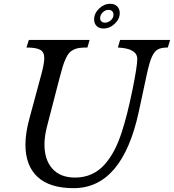

<svg xmlns="http://www.w3.org/2000/svg" viewBox="-20 -980 915 1010"><path d="M133.8 -353 200.2 -599.1Q212.9 -648.9 212.9 -675.8Q212.9 -705.6 191.9 -717.8Q170.9 -730 119.1 -730L131.8 -770H451.2L439.9 -730Q414.6 -730 398.4 -728Q382.3 -726.1 367.7 -719Q353 -711.9 344.2 -702.1Q335.4 -692.4 325.9 -671.9Q316.4 -651.4 309.3 -627.7Q302.2 -604 292 -564.9L227.1 -314Q213.9 -262.7 213.9 -220.2Q213.9 -139.2 255.6 -92.5Q297.4 -45.9 375 -45.9Q422.9 -45.9 462.4 -64Q502 -82 531.5 -116Q561 -149.9 582.8 -192.1Q604.5 -234.4 622.1 -290Q650.9 -379.9 676.5 -505.9Q702.1 -631.8 702.1 -669.9Q702.1 -725.1 600.1 -730L611.8 -770H875L862.8 -730Q828.6 -730 810.5 -720.2Q792.5 -710.4 779.3 -681.9Q766.1 -653.3 752.9 -591.8L710 -392.1Q623 9.8 367.2 9.8Q241.7 9.8 177.7 -49.3Q113.8 -108.4 113.8 -219.2Q113.8 -278.8 133.8 -353ZM475.1 -877.9Q475.1 -909.7 501.2 -934.8Q527.3 -960 560.1 -960Q582.5 -960 596.2 -946.8Q609.9 -933.6 609.9 -911.1Q609.9 -879.9 583.5 -855Q557.1 -830.1 523.9 -830.1Q501.5 -830.1 488.3 -843.3Q475.1 -856.4 475.1 -877.9ZM550.8 -928.2Q533.7 -928.2 520.3 -914.8Q506.8 -901.4 506.8 -884.8Q506.8 -873.5 513.7 -867.2Q520.5 -860.8 532.2 -860.8Q549.3 -860.8 563.2 -873.5Q577.1 -886.2 577.1 -902.8Q577.1 -914.1 570.1 -921.1Q563 -928.2 550.8 -928.2Z"/></svg>

Font: Libre Baskerville
Style: Italic
Weight: 400
Designer: Pablo Impallari, Rodrigo Fuenzalida
Foundry: Pablo Impallari, Rodrigo Fuenzalida
Version: Version 1.000